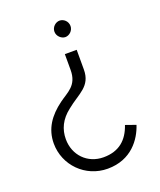

<svg xmlns="http://www.w3.org/2000/svg" viewBox="-136 -615 749 899"><g transform="rotate(-20 238.5 -165.5)"><path d="M390 34C367 102 322 142 245 142C165 142 107 82 107 2C107 -47 127 -91 174 -127C236 -178 298 -191 298 -276V-374H239V-295C239 -217 189 -202 146 -170C85 -125 47 -71 47 2C47 110 134 199 245 199C364 199 420 116 441 52L390 34ZM269 -530C250 -530 229 -513 229 -489C229 -466 250 -448 269 -448C289 -448 309 -466 309 -489C309 -513 289 -530 269 -530Z"/></g></svg>

Font: Josefin Sans
Style: Regular
Weight: 400
Designer: Santiago Orozco
Foundry: Typemade
Version: 1.000